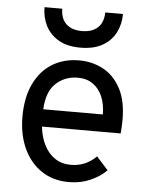

<svg xmlns="http://www.w3.org/2000/svg" viewBox="-54 -786 645 841"><g transform="rotate(5 269.0 -365.0)"><path d="M280 12Q210 12 159 -22.5Q108 -57 80.5 -117.5Q53 -178 53 -256Q53 -340.5 81.5 -400.2Q110 -460 161 -491.5Q212 -523 280 -523Q337.5 -523 385.5 -497.2Q433.5 -471.5 462.2 -417.8Q491 -364 491 -280Q491 -268 490.2 -252.2Q489.5 -236.5 488 -220H142Q147 -173.5 165 -138.5Q183 -103.5 212.5 -83.8Q242 -64 282 -64Q314.5 -64 342.2 -75.5Q370 -87 394 -111L445 -54Q416.5 -25.5 374.2 -6.8Q332 12 280 12ZM141 -296H403Q403 -339.5 388.8 -373.8Q374.5 -408 347 -427.5Q319.5 -447 280 -447Q224.5 -447 184.8 -411Q145 -375 141 -296ZM279.5 -579Q221 -579 183 -601.2Q145 -623.5 126.2 -660.5Q107.5 -697.5 107.5 -742H185.5Q185.5 -714.5 196 -694.2Q206.5 -674 227.5 -663Q248.5 -652 279.5 -652Q310.5 -652 331.8 -663Q353 -674 363.8 -694.2Q374.5 -714.5 374.5 -742H452.5Q452.5 -697.5 433.8 -660.5Q415 -623.5 376.5 -601.2Q338 -579 279.5 -579Z"/></g></svg>

Font: Undotted
Style: Regular
Weight: 400
Designer: Delve Withrington, Dave Bailey, Thomas Jockin
Foundry: Delve Fonts LLC
Version: Version 4.000